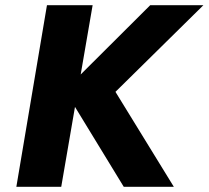

<svg xmlns="http://www.w3.org/2000/svg" viewBox="-20 -720 804 740"><path d="M161 -700 43 0H216L269 -308L457 0H650L425 -366L764 -700H559L291 -433L337 -700Z"/></svg>

Font: Jost*
Style: Bold Italic
Weight: 700
Italic angle: -10°
Version: Version 3.7